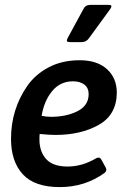

<svg xmlns="http://www.w3.org/2000/svg" viewBox="-20 -752 513 784"><path d="M407 -46Q327 12 224 12Q121 12 73 -40.5Q25 -93 25 -185Q25 -306 92 -402Q125 -449 179.5 -477.5Q234 -506 305.5 -506Q377 -506 417 -469.5Q457 -433 457 -373Q456 -283 383 -242Q310 -201 206 -201Q182 -201 142 -205Q141 -197 141 -183Q141 -133 168.5 -102.5Q196 -72 256 -72Q316 -72 373 -106Q387 -113 394 -100L411 -69Q419 -56 407 -46ZM278 -420Q226 -420 193 -380Q160 -340 150 -279Q170 -275 188 -275Q251 -275 296.5 -298Q342 -321 342 -368Q342 -393 324.5 -406.5Q307 -420 278 -420ZM267 -580Q253 -580 253 -585.5Q253 -591 257 -598L320 -714Q328 -732 348 -732H423Q435 -732 435 -727Q435 -722 430 -715L344 -597Q333 -580 313 -580Z"/></svg>

Font: Crete Round
Style: Italic
Weight: 400
Designer: Veronika Burian
Foundry: TypeTogether
Version: Version 1.001; ttfautohint (v1.6)